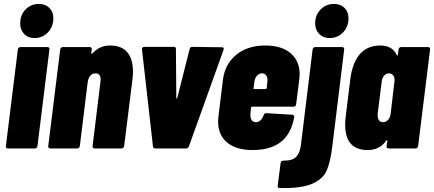

<svg xmlns="http://www.w3.org/2000/svg" viewBox="-20 -757 2213 979"><path d="M83 -638Q83 -681 110.5 -709Q138 -737 178 -737Q211 -737 231.5 -717Q252 -697 252 -664Q252 -621 224.5 -592Q197 -563 156 -563Q123 -563 103 -584Q83 -605 83 -638ZM10 -12 71 -505Q72 -510 75.5 -513.5Q79 -517 84 -517H222Q227 -517 230 -513.5Q233 -510 232 -505L171 -12Q170 -7 166.5 -3.5Q163 0 158 0H20Q15 0 12 -3.5Q9 -7 10 -12Z M658 -392Q658 -372 655 -349L613 -12Q612 -7 608.5 -3.5Q605 0 600 0H462Q457 0 454 -3.5Q451 -7 452 -12L492 -338Q493 -343 493 -351Q493 -383 467 -383Q451 -383 440.5 -371Q430 -359 427 -337L387 -12Q386 -7 382.5 -3.5Q379 0 374 0H236Q231 0 228 -3.5Q225 -7 226 -12L287 -505Q288 -510 291.5 -513.5Q295 -517 300 -517H438Q443 -517 446 -513.5Q449 -510 448 -505L445 -485Q445 -483 447 -483Q450 -483 456 -489Q490 -525 541 -525Q600 -525 629 -490.5Q658 -456 658 -392Z M760 -10 704 -505V-507Q704 -518 716 -518H867Q877 -518 877 -507L879 -258Q878 -255 881 -255Q884 -255 884 -258L947 -507Q950 -518 960 -518L1111 -516Q1124 -516 1120 -503L943 -10Q939 0 928 0H772Q761 0 760 -10Z M1477 -213H1266Q1262 -213 1260 -208L1257 -178Q1255 -158 1262.5 -146Q1270 -134 1285 -134Q1310 -134 1324 -169Q1327 -180 1338 -180L1470 -172Q1475 -172 1478 -168.5Q1481 -165 1480 -159Q1465 -75 1412.5 -33.5Q1360 8 1268 8Q1184 8 1138 -30.5Q1092 -69 1092 -138Q1092 -147 1094 -165L1117 -352Q1127 -430 1184.5 -477.5Q1242 -525 1333 -525Q1416 -525 1462 -485.5Q1508 -446 1508 -378Q1508 -370 1506 -352L1490 -225Q1490 -220 1486 -216.5Q1482 -213 1477 -213ZM1277 -339 1273 -308Q1271 -303 1277 -303H1334Q1338 -303 1340 -308L1343 -339Q1344 -342 1344 -349Q1344 -364 1336.5 -373.5Q1329 -383 1316 -383Q1301 -383 1290 -370.5Q1279 -358 1277 -339Z M1587 -638Q1587 -681 1615 -709Q1643 -737 1683 -737Q1716 -737 1736.5 -717Q1757 -697 1757 -664Q1757 -621 1729.5 -592Q1702 -563 1661 -563Q1628 -563 1607.5 -584Q1587 -605 1587 -638ZM1396 190 1411 73Q1412 66 1416.5 64Q1421 62 1430 62Q1472 62 1490.5 42.5Q1509 23 1514 -15L1574 -505Q1575 -510 1578.5 -513.5Q1582 -517 1587 -517H1725Q1730 -517 1733 -513.5Q1736 -510 1735 -505L1675 -15Q1665 68 1646 112Q1627 156 1572 180Q1517 204 1406 202Q1401 202 1398 198.5Q1395 195 1396 190Z M2025 -517H2163Q2168 -517 2171 -513.5Q2174 -510 2173 -505L2112 -12Q2111 -7 2107.5 -3.5Q2104 0 2099 0H1961Q1956 0 1953 -3.5Q1950 -7 1951 -12L1955 -38Q1955 -42 1953 -42Q1951 -42 1949 -39Q1915 8 1855 8Q1740 8 1740 -121Q1740 -143 1743 -165L1766 -352Q1788 -525 1920 -525Q1980 -525 2003 -477Q2004 -473 2006 -473.5Q2008 -474 2009 -478L2012 -505Q2013 -510 2016.5 -513.5Q2020 -517 2025 -517ZM1972 -178 1991 -339Q1992 -342 1992 -349Q1992 -364 1984 -373.5Q1976 -383 1963 -383Q1949 -383 1938.5 -371Q1928 -359 1926 -339L1906 -178Q1904 -158 1911 -146Q1918 -134 1932 -134Q1948 -134 1959 -146Q1970 -158 1972 -178Z"/></svg>

Font: Barlow Condensed ExtraBold
Style: Italic
Weight: 800
Width: 3
Italic angle: -7°
Designer: Jeremy Tribby
Foundry: Tribby Type
Version: Version 1.408